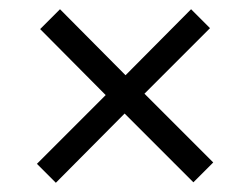

<svg xmlns="http://www.w3.org/2000/svg" viewBox="-20 -471 542 416"><path d="M250 -225 101 -75 60 -116 209 -265 67 -408 110 -451 252 -308 394 -451 435 -410 293 -268 442 -119 399 -76Z"/></svg>

Font: Snippet
Style: Regular
Weight: 400
Designer: Gesine Todt
Foundry: Gesine Todt
Version: Version 1.000